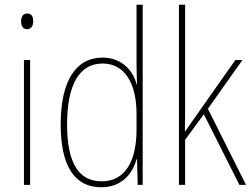

<svg xmlns="http://www.w3.org/2000/svg" viewBox="-20 -780 1061 810"><path d="M95 -723C75 -723 69 -706 69 -690C69 -672 76 -657 94 -657C112 -657 120 -671 120 -691C120 -707 115 -723 95 -723ZM107 -527H81V0H107Z M407 10C496 10 540 -50 556 -108H558L561 0H582V-760H556V-511C556 -483 557 -456 558 -425H556C542 -481 494 -537 413 -537C300 -537 236 -439 236 -255C236 -82 293 10 407 10ZM409 -15C307 -15 263 -101 263 -255C263 -425 316 -512 413 -512C505 -512 556 -430 556 -300V-234C556 -100 508 -15 409 -15Z M761 -368V-760H735V0H761V-190L840 -298L990 0H1018L857 -321L1003 -527H973L799 -280C784 -259 776 -247 760 -224C761 -275 761 -316 761 -368Z"/></svg>

Font: Noto Sans Condensed Thin
Style: Regular
Weight: 100
Width: 3
Designer: Monotype Design Team
Foundry: Monotype Imaging Inc.
Version: Version 2.013